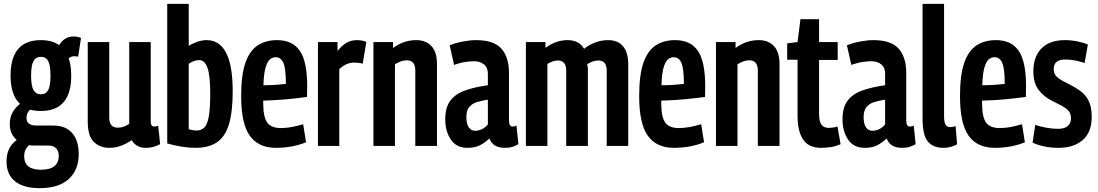

<svg xmlns="http://www.w3.org/2000/svg" viewBox="-20 -760 5717 1000"><path d="M193 -182Q162 -182 137 -189Q118 -172 118 -146Q118 -106 170 -106H257Q322 -106 356 -67Q390 -28 390 42Q390 125 338 172.5Q286 220 186 220Q103 220 58.5 184.5Q14 149 14 81Q14 43 27.5 15.5Q41 -12 67 -31Q31 -62 31 -114Q31 -149 45.5 -174.5Q60 -200 84 -219Q35 -265 35 -366Q35 -551 193 -551Q251 -551 288 -525Q315 -570 364 -570Q386 -570 402 -562L387 -465Q382 -466 377 -466.5Q372 -467 365 -467Q350 -467 338 -456Q351 -418 351 -366Q351 -182 193 -182ZM193 -269Q219 -269 231 -291Q243 -313 243 -366Q243 -420 231 -442Q219 -464 193 -464Q167 -464 154.5 -442Q142 -420 142 -366Q142 -313 154.5 -291Q167 -269 193 -269ZM106 54Q106 124 193 124Q240 124 263 105.5Q286 87 286 54Q286 -2 230 -2H158Q144 -2 131 -4Q119 7 112.5 21Q106 35 106 54Z M549 10Q501 10 469 -20.5Q437 -51 437 -127V-541H549V-147Q549 -95 594 -95Q624 -95 653 -115V-541H765V-131Q765 -113 770 -107Q775 -101 783 -101Q794 -101 804 -105L814 -9Q799 -1 780.5 4.5Q762 10 739 10Q713 10 694.5 -1Q676 -12 666 -30Q640 -12 610.5 -1Q581 10 549 10Z M851 -13V-740H963V-521Q983 -534 1008 -542.5Q1033 -551 1056 -551Q1192 -551 1192 -285Q1192 -178 1172.5 -113Q1153 -48 1110 -19Q1067 10 997 10Q965 10 927 4Q889 -2 851 -13ZM963 -87Q987 -80 1003 -80Q1029 -80 1045 -97Q1061 -114 1068 -156.5Q1075 -199 1075 -274Q1075 -367 1060.5 -407Q1046 -447 1017 -447Q992 -447 963 -428Z M1417 10Q1326 10 1281 -53Q1236 -116 1236 -259Q1236 -369 1258 -432.5Q1280 -496 1322 -523.5Q1364 -551 1423 -551Q1504 -551 1542 -495Q1580 -439 1580 -310Q1580 -302 1579.5 -284Q1579 -266 1579 -255Q1555 -252 1517 -247.5Q1479 -243 1435.5 -240Q1392 -237 1351 -236Q1351 -232 1351 -228.5Q1351 -225 1351 -221Q1351 -151 1371.5 -122Q1392 -93 1443 -93Q1470 -93 1499.5 -98.5Q1529 -104 1559 -113L1574 -19Q1503 10 1417 10ZM1352 -316Q1386 -316 1420.5 -318.5Q1455 -321 1469 -323Q1469 -403 1456 -432.5Q1443 -462 1416 -462Q1399 -462 1385.5 -450.5Q1372 -439 1363 -407.5Q1354 -376 1352 -316Z M1738 -541V-495Q1762 -524 1785.5 -537.5Q1809 -551 1840 -551Q1850 -551 1862.5 -549Q1875 -547 1888 -542L1869 -428Q1857 -432 1845 -433Q1833 -434 1824 -434Q1805 -434 1786.5 -426.5Q1768 -419 1747 -400V0H1636V-541Z M1925 0V-541H2027V-510Q2057 -532 2087 -541.5Q2117 -551 2147 -551Q2199 -551 2227.5 -519.5Q2256 -488 2256 -426V0H2143V-393Q2143 -446 2098 -446Q2083 -446 2067 -440Q2051 -434 2037 -425V0Z M2299 -139Q2299 -200 2325 -235Q2351 -270 2400 -288Q2449 -306 2521 -316V-376Q2521 -408 2501 -424.5Q2481 -441 2449 -441Q2431 -441 2405 -437.5Q2379 -434 2345 -422L2322 -524Q2354 -537 2392 -544Q2430 -551 2460 -551Q2552 -551 2591.5 -506.5Q2631 -462 2631 -380V-135Q2631 -115 2636 -108Q2641 -101 2649 -101Q2654 -101 2659.5 -102Q2665 -103 2670 -106L2680 -9Q2666 -1 2649.5 4.5Q2633 10 2610 10Q2577 10 2557.5 -2.5Q2538 -15 2529 -39Q2505 -16 2479 -3Q2453 10 2415 10Q2357 10 2328 -33Q2299 -76 2299 -139ZM2409 -150Q2409 -114 2421.5 -96.5Q2434 -79 2455 -79Q2474 -79 2491.5 -88Q2509 -97 2521 -112V-241Q2489 -236 2463.5 -228Q2438 -220 2423.5 -202Q2409 -184 2409 -150Z M2719 0V-541H2821V-511Q2850 -532 2878.5 -541.5Q2907 -551 2936 -551Q2996 -551 3022 -506Q3081 -551 3147 -551Q3198 -551 3225 -519Q3252 -487 3252 -426V0H3140V-393Q3140 -445 3096 -445Q3081 -445 3066 -439.5Q3051 -434 3038 -425Q3042 -414 3042 -398V0H2929V-392Q2929 -445 2885 -445Q2872 -445 2858 -440Q2844 -435 2831 -427V0Z M3490 10Q3399 10 3354 -53Q3309 -116 3309 -259Q3309 -369 3331 -432.5Q3353 -496 3395 -523.5Q3437 -551 3496 -551Q3577 -551 3615 -495Q3653 -439 3653 -310Q3653 -302 3652.5 -284Q3652 -266 3652 -255Q3628 -252 3590 -247.5Q3552 -243 3508.5 -240Q3465 -237 3424 -236Q3424 -232 3424 -228.5Q3424 -225 3424 -221Q3424 -151 3444.5 -122Q3465 -93 3516 -93Q3543 -93 3572.5 -98.5Q3602 -104 3632 -113L3647 -19Q3576 10 3490 10ZM3425 -316Q3459 -316 3493.5 -318.5Q3528 -321 3542 -323Q3542 -403 3529 -432.5Q3516 -462 3489 -462Q3472 -462 3458.5 -450.5Q3445 -439 3436 -407.5Q3427 -376 3425 -316Z M3709 0V-541H3811V-510Q3841 -532 3871 -541.5Q3901 -551 3931 -551Q3983 -551 4011.5 -519.5Q4040 -488 4040 -426V0H3927V-393Q3927 -446 3882 -446Q3867 -446 3851 -440Q3835 -434 3821 -425V0Z M4257 10Q4192 10 4163 -33Q4134 -76 4134 -157V-449H4080V-534L4134 -541L4149 -660H4246V-541H4343V-448H4246V-169Q4246 -127 4258.5 -110.5Q4271 -94 4296 -94Q4318 -94 4342 -101L4358 -9Q4331 3 4304.5 6.5Q4278 10 4257 10Z M4368 -139Q4368 -200 4394 -235Q4420 -270 4469 -288Q4518 -306 4590 -316V-376Q4590 -408 4570 -424.5Q4550 -441 4518 -441Q4500 -441 4474 -437.5Q4448 -434 4414 -422L4391 -524Q4423 -537 4461 -544Q4499 -551 4529 -551Q4621 -551 4660.5 -506.5Q4700 -462 4700 -380V-135Q4700 -115 4705 -108Q4710 -101 4718 -101Q4723 -101 4728.5 -102Q4734 -103 4739 -106L4749 -9Q4735 -1 4718.5 4.5Q4702 10 4679 10Q4646 10 4626.5 -2.5Q4607 -15 4598 -39Q4574 -16 4548 -3Q4522 10 4484 10Q4426 10 4397 -33Q4368 -76 4368 -139ZM4478 -150Q4478 -114 4490.5 -96.5Q4503 -79 4524 -79Q4543 -79 4560.5 -88Q4578 -97 4590 -112V-241Q4558 -236 4532.5 -228Q4507 -220 4492.5 -202Q4478 -184 4478 -150Z M4897 -740V-157Q4897 -120 4905.5 -109Q4914 -98 4929 -98Q4940 -98 4957 -103L4965 -8Q4952 -1 4934 4.5Q4916 10 4895 10Q4839 10 4812 -23.5Q4785 -57 4785 -142V-740Z M5161 10Q5070 10 5025 -53Q4980 -116 4980 -259Q4980 -369 5002 -432.5Q5024 -496 5066 -523.5Q5108 -551 5167 -551Q5248 -551 5286 -495Q5324 -439 5324 -310Q5324 -302 5323.5 -284Q5323 -266 5323 -255Q5299 -252 5261 -247.5Q5223 -243 5179.5 -240Q5136 -237 5095 -236Q5095 -232 5095 -228.5Q5095 -225 5095 -221Q5095 -151 5115.5 -122Q5136 -93 5187 -93Q5214 -93 5243.5 -98.5Q5273 -104 5303 -113L5318 -19Q5247 10 5161 10ZM5096 -316Q5130 -316 5164.5 -318.5Q5199 -321 5213 -323Q5213 -403 5200 -432.5Q5187 -462 5160 -462Q5143 -462 5129.5 -450.5Q5116 -439 5107 -407.5Q5098 -376 5096 -316Z M5358 -17 5372 -110Q5394 -101 5428.5 -95Q5463 -89 5491 -89Q5524 -89 5541 -103.5Q5558 -118 5558 -144Q5558 -177 5532 -195Q5506 -213 5465 -232Q5417 -255 5389.5 -291.5Q5362 -328 5362 -389Q5362 -465 5404.5 -508Q5447 -551 5526 -551Q5559 -551 5591 -544.5Q5623 -538 5646 -528L5629 -432Q5605 -440 5580 -445Q5555 -450 5528 -450Q5468 -450 5468 -400Q5468 -371 5489.5 -355Q5511 -339 5547 -322Q5579 -306 5606 -287Q5633 -268 5649.5 -236Q5666 -204 5666 -151Q5666 -71 5619 -30.5Q5572 10 5494 10Q5417 10 5358 -17Z"/></svg>

Font: Georama Condensed SemiBold
Style: Regular
Weight: 600
Width: 3
Designer: Jean-Baptiste Levee
Foundry: Production Type
Version: Version 1.000